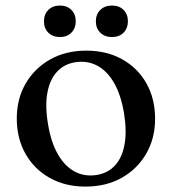

<svg xmlns="http://www.w3.org/2000/svg" viewBox="-20 -661 620 692"><path d="M291.5 -478.5Q364.5 -478.5 420.5 -447.2Q476.5 -416 507.8 -360.5Q539 -305 539 -232.5Q539 -162.5 507 -107.2Q475 -52 418.8 -20.2Q362.5 11.5 288 11.5Q215 11.5 159.2 -19.8Q103.5 -51 72 -106.5Q40.5 -162 40.5 -234Q40.5 -305 72.5 -360Q104.5 -415 160.8 -446.8Q217 -478.5 291.5 -478.5ZM326 -30Q367.5 -36 393.8 -64Q420 -92 428.8 -140Q437.5 -188 427 -253Q416 -318.5 391.5 -361.5Q367 -404.5 331.5 -423.8Q296 -443 253.5 -437Q212 -431 185.8 -402.8Q159.5 -374.5 150.8 -326.8Q142 -279 153 -214Q163.5 -149 188.2 -105.8Q213 -62.5 248.2 -43.2Q283.5 -24 326 -30ZM196 -527.5Q170 -527.5 154.2 -543.2Q138.5 -559 138.5 -584Q138.5 -609.5 154.2 -625.2Q170 -641 196 -641Q222 -641 237.5 -625.2Q253 -609.5 253 -584Q253 -559.5 237.5 -543.5Q222 -527.5 196 -527.5ZM383.5 -527.5Q357.5 -527.5 341.5 -543.2Q325.5 -559 325.5 -584Q325.5 -609.5 341.5 -625.2Q357.5 -641 383.5 -641Q410 -641 425.5 -625.2Q441 -609.5 441 -584Q441 -559.5 425.5 -543.5Q410 -527.5 383.5 -527.5Z"/></svg>

Font: Fraunces 20pt
Style: Regular
Weight: 400
Version: Version 1.000;[b76b70a41]